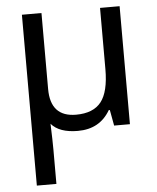

<svg xmlns="http://www.w3.org/2000/svg" viewBox="-54 -582 709 869"><g transform="rotate(-5 300.0 -148.0)"><path d="M167 -190.9Q167 -64 283.2 -64Q361.3 -64 397.2 -109.4Q433.1 -154.8 433.1 -257.8V-536.1H522V0H450.2L437 -71.8H432.1Q384.8 9.8 285.2 9.8Q200.7 9.8 164.1 -33.2Q167 41.5 167 84V240.2H78.1V-536.1H167Z"/></g></svg>

Font: Noto Mono
Style: Regular
Weight: 400
Designer: Monotype Design Team
Foundry: Monotype Imaging Inc.
Version: Version 1.00